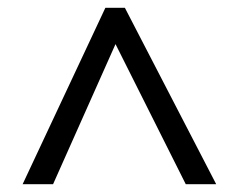

<svg xmlns="http://www.w3.org/2000/svg" viewBox="-20 -739 612 492"><path d="M38 -267 250 -719H300L534 -267H456L276 -626L116 -267Z"/></svg>

Font: Noto Sans Old North Arabian
Style: Regular
Weight: 400
Designer: Monotype Design Team
Foundry: Monotype Imaging Inc.
Version: Version 2.001; ttfautohint (v1.8.4.7-5d5b)